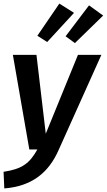

<svg xmlns="http://www.w3.org/2000/svg" viewBox="-33 -836 597 1074"><path d="M299 -816 176 -636 231 -601 381 -764ZM465 -806 334 -633 386 -595 544 -749ZM534 -529H403L223 -88L171 -529H39L131 0H176C134 75 94 109 -13 125L-9 218C147 206 240 128 295 3Z"/></svg>

Font: Fira Sans Medium
Style: Italic
Weight: 500
Italic angle: -8°
Designer: bBox Type GmbH & Carrois Corporate GbR & Edenspiekermann AG
Foundry: bBox Type GmbH & Carrois Corporate GbR & Edenspiekermann AG
Version: Version 4.301;PS 004.301;hotconv 1.0.88;makeotf.lib2.5.64775